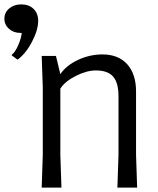

<svg xmlns="http://www.w3.org/2000/svg" viewBox="-100 -855 720 875"><path d="M74 -760Q74 -719 46 -665Q18 -611 -20 -583L-47 -603L-45 -607Q-31 -617 -17 -649Q-3 -681 -1 -705H-7Q-38 -705 -59 -723.5Q-80 -742 -80 -770Q-80 -798 -58 -816.5Q-36 -835 -3 -835Q32 -835 53 -814.5Q74 -794 74 -760ZM440 -150V-417Q440 -478 415.5 -506Q391 -534 337 -534Q295 -534 245.5 -509Q196 -484 175 -451V-150L180 0H90L95 -150V-455L90 -600H155L175 -517Q202 -557 255.5 -582Q309 -607 367 -607Q439 -607 479.5 -562.5Q520 -518 520 -438V-150L525 0H435Z"/></svg>

Font: Farro Light
Style: Regular
Weight: 300
Designer: Aceler Chua
Foundry: Grayscale Limited
Version: Version 1.101